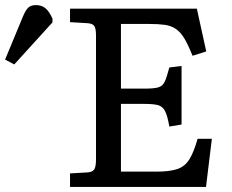

<svg xmlns="http://www.w3.org/2000/svg" viewBox="-206 -734 912 754"><path d="M69 0V-53L138 -57Q156 -58 163.5 -68Q171 -78 171 -108V-596Q171 -621 164.5 -631.5Q158 -642 136 -643L69 -647V-700H567L604 -532L550 -515Q533 -558 518 -583Q503 -608 484.5 -620.5Q466 -633 441 -636.5Q416 -640 378 -640H269V-386H363Q399 -386 416 -391Q433 -396 441 -413.5Q449 -431 459 -469L507 -475V-245L459 -237Q452 -278 442.5 -297Q433 -316 415 -321Q397 -326 361 -326H269V-60H409Q460 -60 490 -70Q520 -80 537.5 -108Q555 -136 570 -189H626L603 0ZM-150 -481 -186 -500 -116 -669Q-105 -695 -94.5 -704.5Q-84 -714 -65 -714Q-43 -714 -28 -702Q-13 -690 0 -661V-646Z"/></svg>

Font: Literata 7pt
Style: Regular
Weight: 400
Designer: Latin by Veronika Burian and Jose Scaglione. Greek by Irene Vlachou. Cyrillic by Vera Evstafieva.
Foundry: TypeTogether
Version: Version 3.002